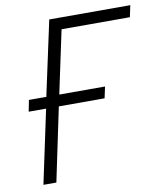

<svg xmlns="http://www.w3.org/2000/svg" viewBox="-81 -780 722 847"><g transform="rotate(-10 280.0 -357.0)"><path d="M45 0 115 -329H37L47 -380H125L197 -714H560L549 -662H243L183 -380H388L377 -329H172L103 0Z"/></g></svg>

Font: Noto Sans UI Light
Style: Italic
Weight: 300
Italic angle: -12°
Designer: Monotype Design Team
Foundry: Monotype Imaging Inc.
Version: Version 1.901